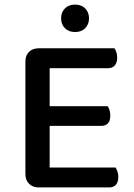

<svg xmlns="http://www.w3.org/2000/svg" viewBox="-20 -818 584 839"><path d="M149 1Q123 1 107 -15Q91 -31 91 -57V-550Q91 -576 107 -591.5Q123 -607 149 -607H480Q485 -601 488.5 -590Q492 -579 492 -566Q492 -544 481.5 -532Q471 -520 453 -520H197V-354H450Q455 -348 458.5 -337Q462 -326 462 -313Q462 -290 451.5 -279Q441 -268 423 -268H197V-86H485Q489 -80 493 -69Q497 -58 497 -45Q497 -22 486.5 -10.5Q476 1 458 1ZM369 -738Q369 -712 352.5 -695Q336 -678 308 -678Q280 -678 263.5 -695Q247 -712 247 -738Q247 -764 263.5 -781Q280 -798 308 -798Q336 -798 352.5 -781Q369 -764 369 -738Z"/></svg>

Font: Baloo Bhai 2 Medium
Style: Regular
Weight: 500
Designer: Supriya Tembe, Noopur Datye and Ek Type
Foundry: Ek Type
Version: Version 1.640;PS 1.000;hotconv 16.6.51;makeotf.lib2.5.65220;